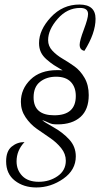

<svg xmlns="http://www.w3.org/2000/svg" viewBox="-20 -739 457 846"><path d="M270 -31Q270 -61 249.5 -86.5Q229 -112 200 -131.5Q171 -151 142 -171.5Q113 -192 92.5 -222.5Q72 -253 72 -290Q72 -347 114.5 -388.5Q157 -430 232 -430Q248 -430 256 -429Q230 -444 217 -452.5Q204 -461 186 -476.5Q168 -492 160 -509.5Q152 -527 152 -549Q152 -607 204 -663Q256 -719 330 -719Q401 -719 401 -656Q401 -593 352 -515Q331 -519 331 -542Q331 -560 349.5 -609Q368 -658 368 -677Q368 -704 333 -704Q276 -704 234 -656Q192 -608 192 -562Q192 -536 210.5 -516Q229 -496 255.5 -480.5Q282 -465 308 -446.5Q334 -428 352.5 -396Q371 -364 371 -320Q371 -256 334.5 -223.5Q298 -191 234 -191Q218 -191 210.5 -192.5Q203 -194 190.5 -200Q178 -206 166 -210Q173 -202 214.5 -179Q256 -156 285 -124.5Q314 -93 314 -50Q314 10 259 48.5Q204 87 140 87Q84 87 45.5 57Q7 27 7 -28Q7 -73 31.5 -93Q56 -113 88 -113Q53 -76 53 -28Q53 10 78 36Q103 62 151 62Q198 62 234 37Q270 12 270 -31ZM219 -231Q314 -231 314 -316Q314 -355 292 -378Q270 -401 227 -401Q185 -401 156.5 -378.5Q128 -356 128 -310Q128 -231 219 -231Z"/></svg>

Font: Dancing Script
Style: Regular
Weight: 400
Designer: Pablo Impallari
Foundry: Pablo Impallari. www.impallari.com
Version: Version 1.002